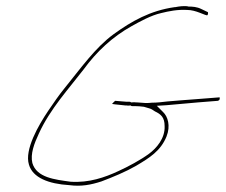

<svg xmlns="http://www.w3.org/2000/svg" viewBox="-20 -615 726 617"><path d="M73 -86C85 -44 136 -24 203 -20C241 -15 272 -21 306 -32C343 -46 384 -63 417 -82C461 -108 496 -130 515 -176C529 -211 519 -241 504 -255L484 -275L516 -277C541 -279 575 -282 617 -286L680 -291C681 -291 684 -293 685 -294C685 -295 687 -299 686 -302H683L619 -297C577 -294 543 -291 518 -289C501 -287 485 -285 468 -285C462 -284 454 -284 447 -284C439 -284 428 -286 419 -286H416C412 -287 408 -286 403 -286H401C399 -289 393 -288 388 -288H387C371 -289 361 -290 350 -291C348 -289 344 -286 340 -281C351 -279 369 -278 384 -276H388C392 -275 394 -276 398 -276H400C402 -273 408 -274 414 -274C423 -274 433 -273 441 -272H442L459 -267C467 -265 470 -262 478 -257C497 -248 509 -238 509 -210C511 -170 482 -138 459 -121C432 -101 391 -79 360 -65C317 -45 266 -27 207 -31C156 -38 98 -44 84 -91C77 -120 90 -154 105 -186C141 -265 202 -331 248 -391C291 -450 342 -497 403 -531C430 -546 466 -566 498 -573C522 -579 551 -585 582 -583C595 -583 609 -579 622 -574L640 -567C643 -567 644 -565 646 -566C649 -567 649 -576 648 -576L627 -586C613 -593 599 -594 584 -594H583V-595C569 -596 558 -595 543 -592H541C463 -581 403 -547 345 -505C286 -462 239 -395 187 -331C169 -309 152 -284 135 -259C104 -213 58 -134 73 -86ZM582 -583V-584ZM683 -302V-303Z"/></svg>

Font: Stray Cat
Style: HlObl
Weight: 100
Version: Version 1.0